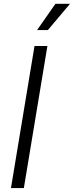

<svg xmlns="http://www.w3.org/2000/svg" viewBox="-20 -963 378 983"><path d="M222.7 -727.5 102.1 0H36.1L156.7 -727.5ZM169.9 -809.1 263.7 -943.4H338.4L225.1 -809.1Z"/></svg>

Font: Inter 16pt Light
Style: Italic
Weight: 300
Italic angle: -9.3988°
Version: Version 4.001;git-66647c0bb